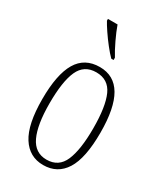

<svg xmlns="http://www.w3.org/2000/svg" viewBox="-193 -847 807 937"><g transform="rotate(30 210.5 -378.0)"><path d="M211 10Q133 10 90 -57.5Q47 -125 47 -267Q47 -406 87.5 -474.5Q128 -543 213 -543Q375 -543 375 -267Q375 -123 333 -56.5Q291 10 211 10ZM212 -21Q280 -21 307 -84Q334 -147 334 -267Q334 -390 306.5 -451Q279 -512 211 -512Q143 -512 115.5 -451Q88 -390 88 -267Q88 -146 117.5 -83.5Q147 -21 212 -21ZM240 -606Q222 -624 199.5 -652.5Q177 -681 157.5 -710Q138 -739 129 -756V-766H183Q195 -732 215 -690Q235 -648 253 -619V-606Z"/></g></svg>

Font: Noto Serif Tamil ExtraCondensed ExtraLight
Style: Italic
Weight: 200
Width: 2
Italic angle: -12°
Designer: Indian Type Foundry, Tom Grace, and the Monotype Design Team
Foundry: Monotype Imaging Inc.
Version: Version 2.003; ttfautohint (v1.8.4.7-5d5b)